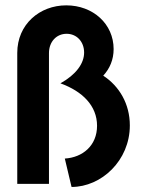

<svg xmlns="http://www.w3.org/2000/svg" viewBox="-20 -701 561 732"><path d="M252.8 11.8C366.7 11.8 475 -88.9 475 -222.9C475 -304.2 435.4 -372.2 373.6 -412.5C398.6 -439.6 413.2 -473.6 413.2 -513.9C413.2 -609.7 334.7 -680.6 232.6 -680.6C131.2 -680.6 45.8 -608.3 45.8 -499.3V0H166.7V-498.6C166.7 -541.7 195.1 -572.2 234 -572.2C272.2 -572.2 300.7 -542.4 300.7 -500.7C300.7 -459 270.1 -416.7 210.4 -383.3C294.4 -352.8 350 -297.9 350 -221.5C350 -145.8 295.1 -100.7 227.1 -96.5Z"/></svg>

Font: Afacad
Style: Bold
Weight: 700
Designer: Kristian Moeller
Foundry: Dicotype
Version: Version 1.000